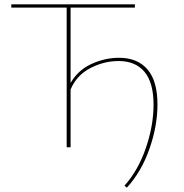

<svg xmlns="http://www.w3.org/2000/svg" viewBox="-20 -678 845 884"><path d="M705 -197Q705 -98 668 7.5Q631 113 564 186L553 177Q616 107 651.5 3.5Q687 -100 687 -196Q687 -297 645.5 -347Q604 -397 526 -397Q459 -397 396 -364.5Q333 -332 305 -266V0H287V-643H32V-658H601V-643H305V-296Q339 -355 401 -383.5Q463 -412 528 -412Q613 -412 659 -358.5Q705 -305 705 -197Z"/></svg>

Font: Ysabeau Thin
Style: Regular
Weight: 200
Designer: Christian Thalmann (Catharsis Fonts)
Version: Version 0.003